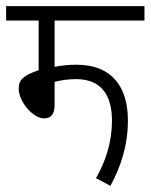

<svg xmlns="http://www.w3.org/2000/svg" viewBox="-20 -642 491 626"><path d="M158 -575H451V-622H0V-575H106V-413C55 -396 41 -381 41 -353C41 -311 87 -256 124 -256C146 -256 158 -270 158 -299V-375C180 -381 204 -384 228 -384C317 -384 345 -323 345 -249C345 -175 323 -114 293 -61L340 -36C374 -99 397 -167 397 -250C397 -355 348 -431 229 -431C208 -431 181 -429 158 -424Z"/></svg>

Font: Noto Sans Devanagari Condensed Light
Style: Regular
Weight: 300
Width: 3
Designer: Jelle Bosma - Monotype Design Team
Foundry: Monotype Imaging Inc.
Version: Version 2.004